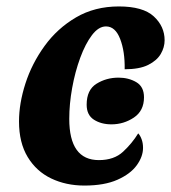

<svg xmlns="http://www.w3.org/2000/svg" viewBox="-20 -566 531 596"><path d="M242 10Q185 10 139 -12Q93 -34 66 -78.5Q39 -123 39 -189Q39 -245 59 -307Q79 -369 118.5 -423.5Q158 -478 216 -512Q274 -546 349 -546Q424 -546 457.5 -515Q491 -484 491 -441Q491 -419 479 -398.5Q467 -378 440 -364.5Q413 -351 367 -351Q368 -406 353 -445Q338 -484 309 -484Q286 -484 265.5 -457Q245 -430 229 -386.5Q213 -343 204 -293Q195 -243 195 -197Q195 -69 287 -69Q334 -69 362 -95Q390 -121 409 -152Q415 -146 419.5 -134Q424 -122 424 -107Q424 -80 404.5 -53Q385 -26 344.5 -8Q304 10 242 10ZM326 -180Q294 -180 271.5 -194.5Q249 -209 249 -241Q249 -287 279.5 -306Q310 -325 348 -325Q379 -325 403 -311Q427 -297 427 -264Q427 -222 395.5 -201Q364 -180 326 -180Z"/></svg>

Font: Noto Serif Condensed ExtraBold
Style: Italic
Weight: 800
Width: 3
Italic angle: -12°
Designer: Monotype Design Team
Foundry: Monotype Imaging Inc.
Version: Version 2.014; ttfautohint (v1.8.4.7-5d5b)